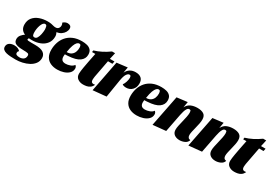

<svg xmlns="http://www.w3.org/2000/svg" viewBox="-21 -1653 4044 2852"><g transform="rotate(30 2001.5 -227.5)"><path d="M178 200Q136 200 94 197.5Q52 195 18 186.5Q-16 178 -36 159.5Q-56 141 -55 109Q-53 68 -21 46.5Q11 25 60 25Q98 25 124 37.5Q150 50 163 66Q150 76 147 85Q144 94 144 103Q144 125 162.5 134Q181 143 213 143Q251 143 279 123.5Q307 104 308 63Q310 34 287 27.5Q264 21 214 21Q147 21 108.5 11Q70 1 54 -19Q38 -39 37 -69Q37 -111 61.5 -140.5Q86 -170 117 -191Q77 -206 55 -238.5Q33 -271 33 -320Q33 -391 71.5 -437.5Q110 -484 173.5 -507Q237 -530 312 -530Q351 -530 375 -525Q399 -520 416.5 -515Q434 -510 454 -510Q487 -510 503.5 -531Q520 -552 519 -581Q519 -606 505 -620Q521 -638 541.5 -646.5Q562 -655 582 -655Q611 -655 629 -641.5Q647 -628 647 -599Q647 -568 629 -537Q611 -506 578.5 -484Q546 -462 502 -457Q510 -442 515 -425.5Q520 -409 520 -389Q520 -319 483 -270Q446 -221 383.5 -196Q321 -171 244 -171Q233 -171 220.5 -171.5Q208 -172 194 -173Q190 -168 187 -162.5Q184 -157 184 -150Q184 -139 201.5 -136.5Q219 -134 253 -134H322Q422 -134 466.5 -102Q511 -70 510 -12Q509 42 478.5 82Q448 122 399 148Q350 174 292.5 187Q235 200 178 200ZM257 -225Q284 -225 300.5 -253Q317 -281 325.5 -322Q334 -363 335 -402Q334 -431 327.5 -454.5Q321 -478 298 -478Q278 -478 263 -459.5Q248 -441 237.5 -411.5Q227 -382 222 -349.5Q217 -317 218 -289Q218 -263 225 -244Q232 -225 257 -225Z M787 20Q724 20 674 -2Q624 -24 595 -71Q566 -118 566 -192Q566 -257 585.5 -317.5Q605 -378 646 -426Q687 -474 750.5 -502Q814 -530 902 -530Q947 -530 987.5 -520Q1028 -510 1054 -482Q1080 -454 1080 -401Q1080 -332 1020.5 -288Q961 -244 826 -236Q814 -235 801.5 -234.5Q789 -234 775 -234Q774 -225 773 -214.5Q772 -204 772 -196Q772 -158 790.5 -137.5Q809 -117 852 -117Q888 -117 929 -132Q970 -147 989 -176Q1014 -158 1014 -126Q1014 -79 980.5 -46Q947 -13 895 3.5Q843 20 787 20ZM781 -276Q828 -276 858 -296.5Q888 -317 902 -351.5Q916 -386 915 -427Q914 -450 907.5 -465Q901 -480 881 -480Q863 -480 844.5 -461.5Q826 -443 809.5 -399Q793 -355 781 -276Z M1232 20Q1177 20 1138.5 -8Q1100 -36 1100 -91Q1100 -111 1104 -140.5Q1108 -170 1113.5 -203Q1119 -236 1125 -266Q1131 -296 1134 -315L1164 -465H1108L1112 -495Q1238 -532 1361 -621H1413L1388 -510H1466L1457 -465H1381L1325 -168Q1324 -155 1322 -142.5Q1320 -130 1320 -118Q1320 -79 1339.5 -69Q1359 -59 1390 -66Q1374 -29 1348 -10.5Q1322 8 1291.5 14Q1261 20 1232 20Z M1398 22 1501 -510 1682 -532 1665 -432Q1712 -530 1822 -530Q1884 -530 1918 -500Q1952 -470 1952 -410Q1952 -343 1911.5 -301Q1871 -259 1808 -259Q1789 -259 1770.5 -263.5Q1752 -268 1742 -278Q1761 -302 1773.5 -341Q1786 -380 1786 -411Q1786 -427 1781 -440Q1776 -453 1758 -453Q1734 -453 1711 -419Q1688 -385 1674 -298L1626 0Z M2149 20Q2086 20 2036 -2Q1986 -24 1957 -71Q1928 -118 1928 -192Q1928 -257 1947.5 -317.5Q1967 -378 2008 -426Q2049 -474 2112.5 -502Q2176 -530 2264 -530Q2309 -530 2349.5 -520Q2390 -510 2416 -482Q2442 -454 2442 -401Q2442 -332 2382.5 -288Q2323 -244 2188 -236Q2176 -235 2163.5 -234.5Q2151 -234 2137 -234Q2136 -225 2135 -214.5Q2134 -204 2134 -196Q2134 -158 2152.5 -137.5Q2171 -117 2214 -117Q2250 -117 2291 -132Q2332 -147 2351 -176Q2376 -158 2376 -126Q2376 -79 2342.5 -46Q2309 -13 2257 3.5Q2205 20 2149 20ZM2143 -276Q2190 -276 2220 -296.5Q2250 -317 2264 -351.5Q2278 -386 2277 -427Q2276 -450 2269.5 -465Q2263 -480 2243 -480Q2225 -480 2206.5 -461.5Q2188 -443 2171.5 -399Q2155 -355 2143 -276Z M2885 20Q2830 20 2794 -7.5Q2758 -35 2758 -90Q2758 -118 2766.5 -159Q2775 -200 2786.5 -246Q2798 -292 2806.5 -335Q2815 -378 2815 -409Q2815 -424 2811 -438.5Q2807 -453 2787 -453Q2763 -453 2748 -429.5Q2733 -406 2723.5 -373Q2714 -340 2708 -310L2648 0L2426 22L2531 -510L2711 -532L2694 -432Q2722 -487 2770.5 -508.5Q2819 -530 2882 -530Q2949 -530 2989 -504.5Q3029 -479 3029 -414Q3029 -383 3021 -343Q3013 -303 3002.5 -262Q2992 -221 2984 -184.5Q2976 -148 2976 -122Q2976 -96 2988 -80Q3000 -64 3027 -61Q3014 -19 2972 0.5Q2930 20 2885 20Z M3500 20Q3445 20 3409 -7.5Q3373 -35 3373 -90Q3373 -118 3381.5 -159Q3390 -200 3401.5 -246Q3413 -292 3421.5 -335Q3430 -378 3430 -409Q3430 -424 3426 -438.5Q3422 -453 3402 -453Q3378 -453 3363 -429.5Q3348 -406 3338.5 -373Q3329 -340 3323 -310L3263 0L3041 22L3146 -510L3326 -532L3309 -432Q3337 -487 3385.5 -508.5Q3434 -530 3497 -530Q3564 -530 3604 -504.5Q3644 -479 3644 -414Q3644 -383 3636 -343Q3628 -303 3617.5 -262Q3607 -221 3599 -184.5Q3591 -148 3591 -122Q3591 -96 3603 -80Q3615 -64 3642 -61Q3629 -19 3587 0.5Q3545 20 3500 20Z M3824 20Q3769 20 3730.5 -8Q3692 -36 3692 -91Q3692 -111 3696 -140.5Q3700 -170 3705.5 -203Q3711 -236 3717 -266Q3723 -296 3726 -315L3756 -465H3700L3704 -495Q3830 -532 3953 -621H4005L3980 -510H4058L4049 -465H3973L3917 -168Q3916 -155 3914 -142.5Q3912 -130 3912 -118Q3912 -79 3931.5 -69Q3951 -59 3982 -66Q3966 -29 3940 -10.5Q3914 8 3883.5 14Q3853 20 3824 20Z"/></g></svg>

Font: Sansita Swashed Black
Style: Regular
Weight: 900
Designer: Pablo Cosgaya
Foundry: Omnibus-Type
Version: Version 1.003; ttfautohint (v1.8.3)